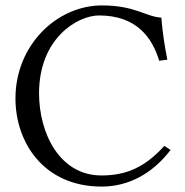

<svg xmlns="http://www.w3.org/2000/svg" viewBox="-20 -678 684 708"><path d="M355 10C452 10 541 -36 609 -125L586 -140C515 -62 447 -31 354 -31C199 -31 124 -188 124 -334C124 -537 266 -621 345 -621C483 -621 541 -540 567 -454L597 -458C587 -510 579 -559 575 -613C518 -616 479 -658 356 -658C190 -658 37 -512 37 -315C37 -154 140 10 355 10Z"/></svg>

Font: Linux Libertine O C
Style: Regular
Weight: 400
Designer: Philipp H. Poll
Foundry: Philipp H. Poll
Version: Version 4.0.3